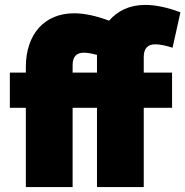

<svg xmlns="http://www.w3.org/2000/svg" viewBox="-20 -760 753 780"><path d="M611 -580C630 -580 658 -574 681 -566L713 -710C660 -730 612 -740 570 -740C506 -740 458 -716 423 -676C370 -696 322 -706 281 -706C160 -706 85 -620 85 -488V-465H20V-322H85V0H275V-322H374V0H564V-322H679V-465H564V-529C564 -563 580 -580 611 -580ZM374 -465H275V-495C275 -529 290 -546 321 -546C336 -546 355 -542 374 -537Z"/></svg>

Font: Raleway Black
Style: Regular
Weight: 900
Designer: Matt McInerney, Pablo Impallari, Rodrigo Fuenzalida
Foundry: Matt McInerney, Pablo Impallari, Rodrigo Fuenzalida
Version: Version 3.000g; ttfautohint (v1.5) -l 8 -r 28 -G 28 -x 14 -D